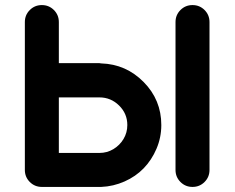

<svg xmlns="http://www.w3.org/2000/svg" viewBox="-20 -737 925 757"><path d="M806 -650V-67Q806 -39 786.5 -19.5Q767 0 739 0Q711 0 691.5 -19.5Q672 -39 672 -67V-650Q672 -678 691.5 -697.5Q711 -717 739 -717Q767 -717 786.5 -697.5Q806 -678 806 -650ZM379 -487Q477 -484 546.5 -413.5Q616 -343 616 -244Q616 -195 597 -150.5Q578 -106 546.5 -73.5Q515 -41 471 -21.5Q427 -2 379 0Q375 0 372 0H145Q117 0 97.5 -19.5Q78 -39 78 -67V-286V-518V-650Q78 -678 97.5 -697.5Q117 -717 145 -717Q173 -717 192.5 -697.5Q212 -678 212 -650V-488H372Q375 -488 379 -487ZM372 -134Q402 -134 427 -149Q452 -164 467 -189Q482 -214 482 -244Q482 -289 449.5 -321Q417 -353 372 -353H212V-134Z"/></svg>

Font: Multiround Pro
Style: Regular
Weight: 400
Designer: Ivan Filipov, Sasha Pavljenko
Version: Version 1.005;Fontself Maker 3.5.4